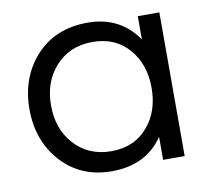

<svg xmlns="http://www.w3.org/2000/svg" viewBox="-63 -579 722 658"><g transform="rotate(-10 297.5 -250.0)"><path d="M455 -80Q395 8 276 8Q168 8 100 -67Q34 -141 34 -250Q34 -359 100 -433Q168 -508 281 -508Q394 -508 455 -419V-500H530V0H455ZM286 -60Q367 -60 414 -116Q459 -169 459 -250Q459 -331 414 -384Q367 -440 286 -440Q206 -440 156 -384Q109 -331 109 -250Q109 -169 156 -116Q206 -60 286 -60Z"/></g></svg>

Font: Questrial
Style: Regular
Weight: 400
Designer: Joe Prince
Foundry: Joe Prince
Version: Version 1.002